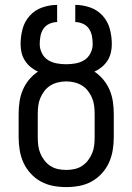

<svg xmlns="http://www.w3.org/2000/svg" viewBox="-20 -755 540 783"><path d="M250 8Q223 8 196.5 3Q170 -2 147 -14.5Q124 -27 105.5 -47Q87 -67 76 -91Q65 -115 60.5 -141.5Q56 -168 56 -195V-290Q56 -315 59.5 -339.5Q63 -364 72.5 -387Q82 -410 98 -429.5Q114 -449 135 -463Q119 -470 105 -481.5Q91 -493 81.5 -508Q72 -523 68 -540Q64 -557 64 -575Q64 -606 72 -636.5Q80 -667 101 -690.5Q122 -714 152 -724.5Q182 -735 213 -735V-665Q197 -665 181.5 -658Q166 -651 157 -637.5Q148 -624 145 -607.5Q142 -591 142 -575Q142 -556 151 -538Q160 -520 176 -510Q192 -500 211.5 -496.5Q231 -493 250 -493Q269 -493 288.5 -496.5Q308 -500 324 -510Q340 -520 349 -538Q358 -556 358 -575Q358 -591 355 -607.5Q352 -624 343 -637.5Q334 -651 318.5 -658Q303 -665 287 -665V-735Q318 -735 348 -724.5Q378 -714 399 -690.5Q420 -667 428 -636.5Q436 -606 436 -575Q436 -557 432 -540Q428 -523 418.5 -508Q409 -493 395 -481.5Q381 -470 365 -463Q386 -449 402 -429.5Q418 -410 427.5 -387Q437 -364 440.5 -339.5Q444 -315 444 -290V-195Q444 -168 439.5 -141.5Q435 -115 424 -91Q413 -67 394.5 -47Q376 -27 353 -14.5Q330 -2 303.5 3Q277 8 250 8ZM250 -62Q267 -62 283.5 -65.5Q300 -69 314 -78Q328 -87 338.5 -100.5Q349 -114 355.5 -129.5Q362 -145 364 -161.5Q366 -178 366 -195V-290Q366 -307 364 -323.5Q362 -340 355.5 -355.5Q349 -371 338.5 -384.5Q328 -398 314 -406.5Q300 -415 283.5 -419Q267 -423 250 -423Q233 -423 216.5 -419Q200 -415 186 -406.5Q172 -398 161.5 -384.5Q151 -371 144.5 -355.5Q138 -340 136 -323.5Q134 -307 134 -290V-195Q134 -178 136 -161.5Q138 -145 144.5 -129.5Q151 -114 161.5 -100.5Q172 -87 186 -78Q200 -69 216.5 -65.5Q233 -62 250 -62Z"/></svg>

Font: Iosevka Term
Style: Regular
Weight: 400
Monospace: yes
Designer: Belleve Invis
Foundry: Belleve Invis
Version: Version 30.0.1